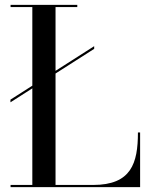

<svg xmlns="http://www.w3.org/2000/svg" viewBox="-20 -770 622 790"><path d="M23 -360V-349L113 -406.5V-9H23.5V0H556.5V-225H547.5C547.5 -98 520 -9 363 -9H208.5V-467.5L367.5 -569V-580L208.5 -478.5V-741H298V-750H23.5V-741H113V-417.5Z"/></svg>

Font: Bodoni* 24
Style: Regular
Weight: 400
Version: Version 2.3